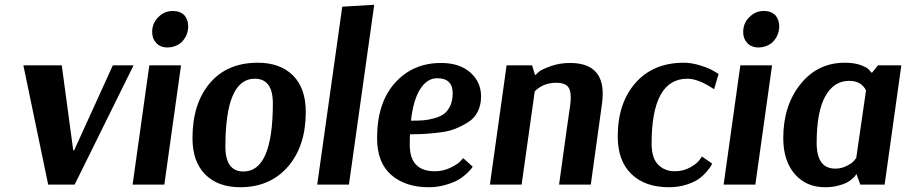

<svg xmlns="http://www.w3.org/2000/svg" viewBox="-20 -774 3799 805"><path d="M78 -500H239L287 -144H291L453 -500H540L293 0H182Z M650 -708Q673 -728 705 -728Q736 -728 754 -709Q769 -690 769 -664Q769 -623 738 -594Q713 -575 683 -575Q651 -575 634 -595Q618 -612 618 -640Q618 -681 650 -708ZM669 0H536L606 -500H739Z M1262 -305Q1262 -161 1187 -75Q1112 11 987 11Q894 11 840.5 -42.5Q787 -96 787 -195Q787 -339 859.5 -425Q932 -511 1061 -511Q1155 -511 1208.5 -457.5Q1262 -404 1262 -305ZM1048 -444Q925 -444 925 -159Q925 -55 1001 -55Q1124 -55 1124 -341Q1124 -444 1048 -444Z M1443 0H1310L1415 -746L1549 -754Z M1962 -75Q1960 -72 1955.5 -66Q1951 -60 1935 -45Q1919 -30 1899.5 -19Q1880 -8 1847 1.5Q1814 11 1777 11Q1680 11 1620.5 -40.5Q1561 -92 1561 -195Q1561 -343 1636 -426.5Q1711 -510 1829 -510Q1907 -510 1952 -470Q1997 -430 1997 -370Q1997 -334 1983 -306Q1969 -278 1942.5 -261.5Q1916 -245 1888.5 -234Q1861 -223 1823 -218.5Q1785 -214 1758.5 -212.5Q1732 -211 1699 -211Q1698 -197 1698 -167Q1698 -56 1803 -56Q1837 -56 1867 -70Q1897 -84 1910 -98L1922 -111ZM1813 -446Q1771 -446 1742 -401Q1713 -356 1703 -268Q1733 -268 1754 -269.5Q1775 -271 1800.5 -278Q1826 -285 1841.5 -296.5Q1857 -308 1867.5 -330Q1878 -352 1878 -383Q1878 -446 1813 -446Z M2104 -500H2211L2223 -460H2226Q2231 -466 2240.5 -474Q2250 -482 2287.5 -496Q2325 -510 2370 -510Q2507 -510 2507 -381Q2507 -362 2504 -339L2457 0H2324Q2365 -298 2370 -328Q2373 -349 2373 -365Q2373 -400 2358.5 -413.5Q2344 -427 2312 -427Q2258 -427 2222 -391L2167 0H2034Z M2974 -400Q2908 -444 2862 -444Q2712 -444 2712 -172Q2712 -111 2739.5 -83.5Q2767 -56 2809 -56Q2844 -56 2872.5 -71.5Q2901 -87 2912 -102L2923 -118L2966 -88Q2964 -84 2960.5 -77.5Q2957 -71 2942 -53.5Q2927 -36 2908.5 -23Q2890 -10 2857 0.5Q2824 11 2785 11Q2684 11 2627 -44.5Q2570 -100 2570 -202Q2570 -342 2644.5 -426.5Q2719 -511 2847 -511Q2880 -511 2916.5 -499.5Q2953 -488 2973 -476L2993 -464Z M3128 -708Q3151 -728 3183 -728Q3214 -728 3232 -709Q3247 -690 3247 -664Q3247 -623 3216 -594Q3191 -575 3161 -575Q3129 -575 3112 -595Q3096 -612 3096 -640Q3096 -681 3128 -708ZM3147 0H3014L3084 -500H3217Z M3689 0H3587L3571 -44H3570Q3569 -42 3566.5 -38Q3564 -34 3553.5 -24.5Q3543 -15 3529.5 -8Q3516 -1 3492 5Q3468 11 3439 11Q3360 11 3312 -44.5Q3264 -100 3264 -195Q3264 -331 3336 -421Q3408 -511 3522 -511Q3563 -511 3590.5 -500.5Q3618 -490 3625 -480L3633 -470H3637L3661 -500H3759ZM3482 -67Q3506 -67 3527 -77Q3548 -87 3556.5 -95.5Q3565 -104 3570 -112L3611 -395Q3591 -435 3540 -435Q3476 -435 3440 -370Q3404 -305 3404 -175Q3404 -67 3482 -67Z"/></svg>

Font: Arsenal
Style: Bold Italic
Weight: 700
Italic angle: -9.10001°
Designer: Andrij Shevchenko
Foundry: Stairsfor
Version: Version 2.001;PS 002.001;hotconv 1.0.88;makeotf.lib2.5.64775